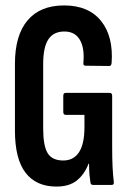

<svg xmlns="http://www.w3.org/2000/svg" viewBox="-20 -681 478 707"><path d="M188 6Q113 6 74 -45Q35 -96 35 -200V-446Q35 -551 81.5 -606Q128 -661 216 -661Q306 -661 352 -604Q398 -547 391 -449Q390 -438 382 -438L295 -439Q286 -439 287 -449Q292 -504 274 -534.5Q256 -565 217 -565Q177 -565 158 -536Q139 -507 139 -445V-208Q139 -144 155.5 -117Q172 -90 213 -90Q251 -90 271 -120.5Q291 -151 291 -213V-258H222Q213 -258 213 -269V-328Q213 -339 222 -339H384Q393 -339 393 -328V-145Q393 -97 394.5 -66.5Q396 -36 399 -12Q401 0 391 0H323Q314 0 313 -9Q311 -21 309.5 -37.5Q308 -54 308 -78H306Q291 -39 263 -16.5Q235 6 188 6Z"/></svg>

Font: Sofia Sans Extra Condensed
Style: Bold
Weight: 700
Designer: Botio Nikoltchev, Ani Petrova
Foundry: lettersoup
Version: Version 4.101